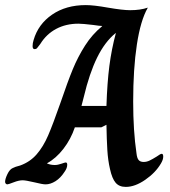

<svg xmlns="http://www.w3.org/2000/svg" viewBox="-72 -724 666 754"><path d="M360 -60Q352 -94 349.5 -135Q347 -176 346 -234L326 -224H222Q206 -177 177 -139.5Q148 -102 113 -83V-82Q127 -76 143 -76Q155 -76 169 -81Q183 -86 186 -86Q192 -86 192 -77Q192 -64 182 -50Q166 -25 146 -12.5Q126 0 107 0Q95 0 63 -8Q29 -16 17 -16Q2 -16 -18.5 -8Q-39 0 -43 0Q-47 0 -49.5 -3Q-52 -6 -52 -10Q-52 -21 -43 -40Q-34 -59 -22 -64Q-13 -69 7 -74Q46 -88 72 -118Q98 -148 117 -192Q136 -236 165 -319Q194 -404 214 -452.5Q234 -501 262 -545Q290 -589 329 -621V-622Q320 -622 294 -626Q252 -631 236 -631Q187 -631 148.5 -610.5Q110 -590 86 -551Q77 -539 73.5 -535Q70 -531 64 -531Q56 -531 56 -543Q56 -555 60 -567Q78 -629 132.5 -666.5Q187 -704 265 -704Q296 -704 352 -694Q410 -684 439 -684Q480 -684 508 -694V-693Q480 -644 465.5 -549Q451 -454 451 -325Q451 -210 464 -122Q466 -103 472.5 -95.5Q479 -88 492 -88Q504 -88 515.5 -93.5Q527 -99 543 -109Q558 -120 563 -120Q569 -120 569 -109Q569 -97 560 -82Q539 -46 498.5 -18Q458 10 422 10Q396 10 382 -6.5Q368 -23 360 -60ZM346 -308Q349 -399 357.5 -465Q366 -531 383 -594H382Q340 -560 309.5 -498Q279 -436 257 -343L248 -308Z"/></svg>

Font: Charm
Style: Bold
Weight: 700
Designer: Katatrad Aksorn Co.,Ltd.
Foundry: Cadson Demak Co.,Ltd.
Version: Version 1.001